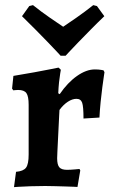

<svg xmlns="http://www.w3.org/2000/svg" viewBox="-20 -744 451 768"><path d="M44.1 -56.7Q73.7 -59.3 84.1 -73.3Q94.6 -87.3 94.6 -125.8V-324.6Q94.6 -358.9 85.6 -371.6Q76.6 -384.2 52.1 -384.2Q45.9 -384.2 39.6 -383.4Q33.3 -382.6 33.3 -382.6L28.3 -389.6L33.6 -440.4Q76.7 -447.3 118.1 -455Q159.5 -462.7 186.8 -468.1Q214.1 -473.6 214.1 -473.6L223.4 -464.9Q223.4 -464.9 220.9 -450.4Q218.4 -436 216.1 -414.5Q213.9 -393.1 213 -370.9L218.8 -367.4Q250.7 -414 288 -440.1Q325.3 -466.3 359.4 -466.3Q374.6 -466.3 384.3 -464.5Q394 -462.8 394 -462.8L397.9 -455.2Q397.9 -455.2 395.4 -438.5Q393 -421.8 389.3 -394.9Q385.6 -368 382.5 -336Q379.3 -304 377.8 -273.8L314 -269.9Q314 -317.7 308.6 -333.2Q303.1 -348.7 285.7 -348.7Q269.5 -348.7 251.5 -337.1Q233.5 -325.4 217.9 -304.2Q217.9 -304.2 216.9 -286.4Q215.9 -268.5 214.7 -241.7Q213.5 -214.8 212 -186.9Q210.6 -159 209.6 -137.8Q208.6 -116.7 208.6 -111Q208.6 -85.1 217.2 -74.9Q225.9 -64.7 248 -64.7Q261.7 -64.7 279.8 -66.4Q297.9 -68.1 297.9 -68.1L301.1 -62.3L289.9 3.8Q289.9 3.8 276.7 3.1Q263.6 2.4 243.3 1.9Q223 1.5 200.7 0.7Q178.5 0 160.8 0Q130.9 0 101.9 1Q73 2 54.5 3.2Q36 4.5 36 4.5ZM222.5 -521Q222.5 -521 209.1 -535.5Q195.7 -550 172.9 -573.6Q150 -597.1 122.7 -624.9Q95.4 -652.7 68 -679.2L97.1 -719.8L111.9 -723.5Q145.8 -696.4 178.9 -673.6Q212 -650.7 232.7 -637Q253.2 -650.7 286.4 -673.8Q319.6 -696.9 353 -723.5L367.8 -719.8L397.3 -679.2Q369.5 -652.7 342.2 -624.9Q314.9 -597.1 292 -573.6Q269.2 -550 255.8 -535.5Q242.4 -521 242.4 -521Z"/></svg>

Font: Alegreya
Style: Regular
Weight: 400
Designer: Juan Pablo del Peral
Foundry: Huerta Tipografica
Version: Version 2.009